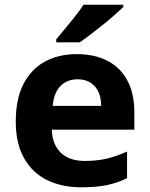

<svg xmlns="http://www.w3.org/2000/svg" viewBox="-20 -786 637 816"><path d="M306 -556Q382 -556 437 -527.5Q492 -499 521.5 -443.5Q551 -388 551 -308V-235H200Q202 -173 238 -137.5Q274 -102 341 -102Q392 -102 434 -112Q476 -122 520 -142V-29Q480 -9 435.5 0.5Q391 10 325 10Q244 10 181.5 -20Q119 -50 83 -112.5Q47 -175 47 -269Q47 -365 79.5 -428.5Q112 -492 170.5 -524Q229 -556 306 -556ZM310 -449Q265 -449 237 -420.5Q209 -392 204 -336H410Q410 -369 399 -394Q388 -419 365.5 -434Q343 -449 310 -449ZM504 -756Q489 -742 466 -721.5Q443 -701 416 -679.5Q389 -658 363.5 -638.5Q338 -619 319 -606H219V-619Q235 -638 256.5 -664Q278 -690 299.5 -717Q321 -744 335 -766H504Z"/></svg>

Font: Noto Sans Lao UI
Style: Regular
Weight: 400
Designer: Monotype Design Team
Foundry: Monotype Imaging Inc.
Version: Version 2.000